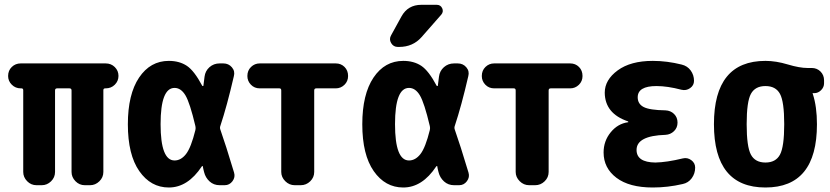

<svg xmlns="http://www.w3.org/2000/svg" viewBox="-20 -790 3540 819"><path d="M430.7 -519.5Q454.1 -519.5 469.7 -503.9Q485.4 -488.3 485.4 -466.3Q485.4 -444.3 469.7 -428.7Q454.1 -413.1 430.7 -413.1H428.7Q420.9 -413.1 420.9 -405.3V-56.6Q420.9 -33.2 403.8 -16.6Q386.7 0 364.3 0H341.8Q318.4 0 301.8 -17.1Q285.2 -34.2 285.2 -56.6V-404.3Q285.2 -413.1 276.4 -413.1H223.6Q214.8 -413.1 214.8 -404.3V-56.6Q214.8 -33.2 197.8 -16.6Q180.7 0 158.2 0H135.7Q112.3 0 95.7 -17.1Q79.1 -34.2 79.1 -56.6V-405.3Q79.1 -413.1 71.3 -413.1H68.4Q45.9 -413.1 30.3 -428.7Q14.6 -444.3 14.6 -465.8Q14.6 -489.3 30.3 -504.4Q45.9 -519.5 68.4 -519.5Z M813.5 -235.4Q815.4 -244.1 813.5 -252Q790 -351.6 771 -383.3Q752 -415 724.6 -415Q665 -415 665 -260.3Q665 -105.5 724.6 -105.5Q752 -105.5 773.4 -132.8Q794.9 -160.2 813.5 -235.4ZM919.9 -237.3Q942.4 -173.8 978.5 -53.7Q984.4 -34.2 971.7 -17.1Q959 0 938.5 0H917Q891.6 0 874 -16.1Q856.4 -32.2 850.6 -55.7Q849.6 -59.6 847.7 -67.4Q845.7 -75.2 845.7 -79.1Q845.7 -81.1 843.8 -81.5Q841.8 -82 840.8 -80.1Q781.2 9.8 700.2 9.8Q623 9.8 574.2 -60.1Q525.4 -129.9 525.4 -259.8Q525.4 -387.7 573.2 -459Q621.1 -530.3 700.2 -530.3Q745.1 -530.3 776.9 -509.3Q808.6 -488.3 842.8 -423.8Q843.8 -422.9 845.7 -422.9Q847.7 -422.9 847.7 -424.8Q848.6 -430.7 850.1 -443.8Q851.6 -457 852.5 -462.9Q855.5 -487.3 873.5 -503.4Q891.6 -519.5 917 -519.5H932.6Q955.1 -519.5 969.2 -502.9Q983.4 -486.3 977.5 -464.8Q948.2 -337.9 919.9 -252.9Q917 -245.1 919.9 -237.3Z M1412.1 -519.5Q1434.6 -519.5 1449.7 -504.4Q1464.8 -489.3 1464.8 -465.8Q1464.8 -443.4 1449.2 -428.2Q1433.6 -413.1 1412.1 -413.1H1329.1Q1320.3 -413.1 1320.3 -404.3V-56.6Q1320.3 -33.2 1303.2 -16.6Q1286.1 0 1262.7 0H1237.3Q1213.9 0 1196.8 -17.1Q1179.7 -34.2 1179.7 -56.6V-404.3Q1179.7 -413.1 1171.9 -413.1H1087.9Q1065.4 -413.1 1050.3 -428.7Q1035.2 -444.3 1035.2 -465.8Q1035.2 -489.3 1050.8 -504.4Q1066.4 -519.5 1087.9 -519.5Z M1777.3 -769.5H1842.8Q1859.4 -769.5 1866.2 -754.9Q1873 -740.2 1862.3 -727.5L1778.3 -631.8Q1741.2 -589.8 1682.6 -589.8H1676.8Q1658.2 -589.8 1648.4 -606.4Q1638.7 -623 1648.4 -639.6L1692.4 -719.7Q1719.7 -769.5 1777.3 -769.5ZM1813.5 -235.4Q1815.4 -244.1 1813.5 -252Q1790 -351.6 1771 -383.3Q1752 -415 1724.6 -415Q1665 -415 1665 -260.3Q1665 -105.5 1724.6 -105.5Q1752 -105.5 1773.4 -132.8Q1794.9 -160.2 1813.5 -235.4ZM1919.9 -237.3Q1942.4 -173.8 1978.5 -53.7Q1984.4 -34.2 1971.7 -17.1Q1959 0 1938.5 0H1917Q1891.6 0 1874 -16.1Q1856.4 -32.2 1850.6 -55.7Q1849.6 -59.6 1847.7 -67.4Q1845.7 -75.2 1845.7 -79.1Q1845.7 -81.1 1843.8 -81.5Q1841.8 -82 1840.8 -80.1Q1781.2 9.8 1700.2 9.8Q1623 9.8 1574.2 -60.1Q1525.4 -129.9 1525.4 -259.8Q1525.4 -387.7 1573.2 -459Q1621.1 -530.3 1700.2 -530.3Q1745.1 -530.3 1776.9 -509.3Q1808.6 -488.3 1842.8 -423.8Q1843.8 -422.9 1845.7 -422.9Q1847.7 -422.9 1847.7 -424.8Q1848.6 -430.7 1850.1 -443.8Q1851.6 -457 1852.5 -462.9Q1855.5 -487.3 1873.5 -503.4Q1891.6 -519.5 1917 -519.5H1932.6Q1955.1 -519.5 1969.2 -502.9Q1983.4 -486.3 1977.5 -464.8Q1948.2 -337.9 1919.9 -252.9Q1917 -245.1 1919.9 -237.3Z M2412.1 -519.5Q2434.6 -519.5 2449.7 -504.4Q2464.8 -489.3 2464.8 -465.8Q2464.8 -443.4 2449.2 -428.2Q2433.6 -413.1 2412.1 -413.1H2329.1Q2320.3 -413.1 2320.3 -404.3V-56.6Q2320.3 -33.2 2303.2 -16.6Q2286.1 0 2262.7 0H2237.3Q2213.9 0 2196.8 -17.1Q2179.7 -34.2 2179.7 -56.6V-404.3Q2179.7 -413.1 2171.9 -413.1H2087.9Q2065.4 -413.1 2050.3 -428.7Q2035.2 -444.3 2035.2 -465.8Q2035.2 -489.3 2050.8 -504.4Q2066.4 -519.5 2087.9 -519.5Z M2892.6 -114.3Q2912.1 -119.1 2928.7 -106.9Q2945.3 -94.7 2945.3 -75.2Q2945.3 -49.8 2930.7 -29.8Q2916 -9.8 2891.6 -4.9Q2828.1 9.8 2764.6 9.8Q2664.1 9.8 2609.4 -31.7Q2554.7 -73.2 2554.7 -139.6Q2554.7 -188.5 2585 -225.6Q2615.2 -262.7 2659.2 -268.6Q2660.2 -268.6 2660.2 -269.5Q2660.2 -271.5 2658.2 -272.5Q2560.5 -305.7 2559.6 -394.5Q2559.6 -449.2 2614.7 -489.7Q2669.9 -530.3 2764.6 -530.3Q2825.2 -530.3 2887.7 -514.6Q2912.1 -508.8 2926.3 -489.3Q2940.4 -469.7 2940.4 -445.3Q2940.4 -425.8 2923.8 -414.1Q2907.2 -402.3 2886.7 -407.2Q2827.1 -422.9 2780.3 -422.9Q2700.2 -422.9 2700.2 -375Q2700.2 -346.7 2725.6 -333.5Q2751 -320.3 2818.4 -319.3Q2840.8 -318.4 2855.5 -303.7Q2870.1 -289.1 2870.1 -267.1Q2870.1 -245.1 2855 -230.5Q2839.8 -215.8 2818.4 -214.8Q2695.3 -210.9 2695.3 -150.4Q2695.3 -97.7 2775.4 -96.7Q2824.2 -97.7 2892.6 -114.3Z M3183.1 -130.4Q3201.2 -96.7 3245.1 -96.7Q3289.1 -96.7 3307.1 -130.4Q3325.2 -164.1 3325.2 -260.3Q3325.2 -356.4 3307.1 -389.6Q3289.1 -422.9 3245.1 -422.9Q3201.2 -422.9 3183.1 -389.6Q3165 -356.4 3165 -260.3Q3165 -164.1 3183.1 -130.4ZM3442.4 -500Q3464.8 -500 3480 -484.9Q3495.1 -469.7 3495.1 -447.3V-434.6Q3495.1 -418 3482.4 -405.3Q3469.7 -392.6 3453.1 -392.6H3447.3Q3446.3 -392.6 3446.3 -391.6V-390.6Q3447.3 -389.6 3447.3 -388.7Q3464.8 -335 3464.8 -259.8Q3464.8 9.8 3245.1 9.8Q3025.4 9.8 3025.4 -260.3Q3025.4 -530.3 3245.1 -530.3Q3290 -530.3 3340.3 -515.1Q3390.6 -500 3424.8 -500Z"/></svg>

Font: Rounded Mgen+ 1m bold
Style: Bold
Weight: 700
Designer: [Source Han Sans]
Ryoko NISHIZUKA  (kana & ideographs); Paul D. Hunt (Latin, Greek & Cyrillic); Wenlong ZHANG  (bopomofo
Version: Version 1.059.20150602